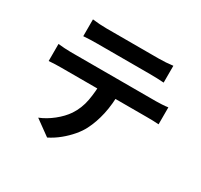

<svg xmlns="http://www.w3.org/2000/svg" viewBox="-168 -989 1337 1275"><g transform="rotate(30 500.0 -351.0)"><path d="M201.5 -766.8Q225.9 -763.5 254.8 -761.6Q283.7 -759.7 308.2 -759.7Q327.4 -759.7 368 -759.7Q408.6 -759.7 459.6 -759.7Q510.7 -759.7 561.7 -759.7Q612.8 -759.7 652.6 -759.7Q692.4 -759.7 710 -759.7Q735.6 -759.7 763.8 -761.5Q792.1 -763.3 817.9 -766.8V-637.8Q791.8 -639.8 764.1 -640.7Q736.4 -641.6 710 -641.6Q692.4 -641.6 652.7 -641.6Q613 -641.6 562 -641.6Q510.9 -641.6 459.9 -641.6Q408.8 -641.6 368.2 -641.6Q327.6 -641.6 308.7 -641.6Q283.1 -641.6 253.8 -640.7Q224.5 -639.8 201.5 -637.8ZM84.9 -511.2Q107.1 -508.7 132.5 -506.9Q157.9 -505.1 180.9 -505.1Q194.2 -505.1 233.1 -505.1Q272 -505.1 327.2 -505.1Q382.4 -505.1 445.8 -505.1Q509.1 -505.1 572.4 -505.1Q635.8 -505.1 690.9 -505.1Q746 -505.1 784.6 -505.1Q823.3 -505.1 835.7 -505.1Q851.7 -505.1 879.5 -506.5Q907.3 -507.9 927.2 -511.2V-381.1Q908.5 -382.9 882.8 -383.4Q857.1 -383.9 835.7 -383.9Q823.3 -383.9 784.6 -383.9Q746 -383.9 690.9 -383.9Q635.8 -383.9 572.4 -383.9Q509.1 -383.9 445.8 -383.9Q382.4 -383.9 327.2 -383.9Q272 -383.9 233.1 -383.9Q194.2 -383.9 180.9 -383.9Q158.7 -383.9 132.2 -383.1Q105.7 -382.3 84.9 -380.3ZM596.8 -441.7Q596.8 -343.9 579.8 -266.7Q562.8 -189.4 530.9 -127.2Q513.5 -92.8 483.1 -57Q452.7 -21.3 413.9 10.6Q375 42.5 330.1 65.1L212.8 -19.7Q265.6 -40.7 314.9 -80Q364.2 -119.3 393.9 -163.2Q431.9 -220.6 444.8 -290.6Q457.6 -360.6 457.9 -441Z"/></g></svg>

Font: Noto Sans TC
Style: Regular
Weight: 100
Designer: Ryoko NISHIZUKA 西塚涼子 (kana, bopomofo & ideographs); Paul D. Hunt (Latin, Greek & Cyrillic); Sandoll Communications 산돌커뮤니
Foundry: Adobe
Version: Version 2.004;hotconv 1.0.118;makeotfexe 2.5.65603